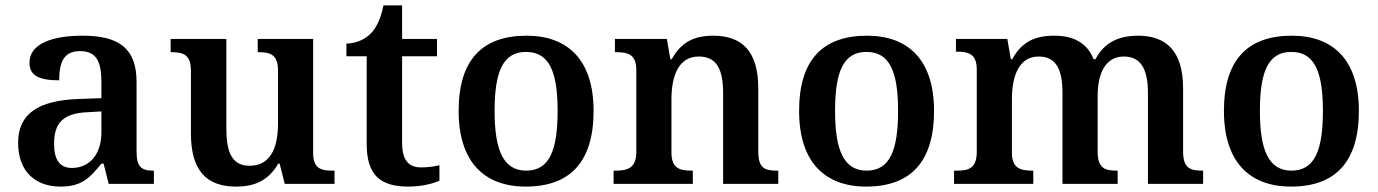

<svg xmlns="http://www.w3.org/2000/svg" viewBox="-20 -680 5096 710"><path d="M203 10C282 10 311 -21 355 -75H363L382 0H549V-49H546C501 -49 485 -65 485 -120V-377C485 -503 418 -548 285 -548C177 -548 89 -520 89 -448C89 -400 125 -383 199 -383C199 -449 215 -491 276 -491C341 -491 355 -446 355 -374V-317L272 -314C121 -309 47 -259 47 -152C47 -42 115 10 203 10ZM246 -59C201 -59 180 -89 180 -148C180 -222 210 -261 303 -265L355 -268V-191C355 -110 312 -59 246 -59Z M853 10C920 10 972 -11 1009 -75H1014L1033 0H1217V-49H1210C1170 -49 1138 -55 1138 -113V-536H933V-487H936C977 -487 1008 -480 1008 -420V-223C1008 -128 977 -67 903 -67C836 -67 817 -120 817 -206V-536H611V-487H614C661 -487 686 -476 686 -417V-187C686 -52 741 10 853 10Z M1490 10C1540 10 1585 -2 1605 -12V-69C1584 -64 1562 -61 1537 -61C1490 -61 1467 -89 1467 -152V-472H1596V-536H1467V-660H1398C1388 -612 1373 -579 1352 -557C1331 -535 1297 -519 1261 -519V-472H1336V-147C1336 -31 1388 10 1490 10Z M1924 10C2089 10 2175 -82 2175 -270C2175 -457 2081 -548 1927 -548C1762 -548 1676 -457 1676 -270C1676 -82 1770 10 1924 10ZM1926 -49C1841 -49 1809 -125 1809 -270C1809 -415 1840 -488 1925 -488C2011 -488 2042 -415 2042 -270C2042 -125 2012 -49 1926 -49Z M2249 0H2542V-49H2537C2493 -49 2463 -58 2463 -115V-313C2463 -397 2488 -471 2564 -471C2632 -471 2654 -421 2654 -335V0H2858V-49H2853C2808 -49 2784 -58 2784 -120V-354C2784 -490 2724 -548 2618 -548C2546 -548 2499 -524 2464 -461H2459L2446 -536H2254V-487H2259C2303 -487 2333 -478 2333 -421V-119C2333 -58 2301 -49 2256 -49H2249Z M3183 10C3348 10 3434 -82 3434 -270C3434 -457 3340 -548 3186 -548C3021 -548 2935 -457 2935 -270C2935 -82 3029 10 3183 10ZM3185 -49C3100 -49 3068 -125 3068 -270C3068 -415 3099 -488 3184 -488C3270 -488 3301 -415 3301 -270C3301 -125 3271 -49 3185 -49Z M3508 0H3801V-49H3797C3753 -49 3722 -58 3722 -115V-313C3722 -397 3747 -471 3821 -471C3887 -471 3909 -421 3909 -335V0H4113V-49H4110C4065 -49 4039 -58 4039 -120V-325C4039 -404 4065 -471 4136 -471C4201 -471 4225 -421 4225 -335V0H4429V-49H4426C4381 -49 4355 -58 4355 -120V-354C4355 -490 4293 -548 4189 -548C4118 -548 4064 -524 4031 -461H4024C4000 -523 3947 -548 3879 -548C3804 -548 3758 -524 3723 -461H3718L3705 -536H3515V-489H3518C3562 -489 3592 -480 3592 -423V-119C3592 -58 3563 -49 3518 -49H3508Z M4754 10C4919 10 5005 -82 5005 -270C5005 -457 4911 -548 4757 -548C4592 -548 4506 -457 4506 -270C4506 -82 4600 10 4754 10ZM4756 -49C4671 -49 4639 -125 4639 -270C4639 -415 4670 -488 4755 -488C4841 -488 4872 -415 4872 -270C4872 -125 4842 -49 4756 -49Z"/></svg>

Font: Noto Serif Devanagari SemiBold
Style: Regular
Weight: 600
Designer: Universal Thirst, Indian Type Foundry and the Monotype Design Team
Foundry: Monotype Imaging Inc.
Version: Version 2.004